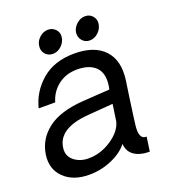

<svg xmlns="http://www.w3.org/2000/svg" viewBox="-135 -803 809 906"><g transform="rotate(-20 270.0 -350.0)"><path d="M192.9 -589.8Q168.9 -589.8 154.5 -606.9Q140.1 -624 144 -647.9Q147 -670.9 166 -688Q185.1 -705.1 209 -705.1Q231.9 -705.1 247.1 -688Q262.2 -670.9 257.8 -647.9Q253.9 -624 234.9 -606.9Q215.8 -589.8 192.9 -589.8ZM329.1 -647.9Q333 -670.9 352.1 -688Q371.1 -705.1 395 -705.1Q418 -705.1 432.4 -688Q446.8 -670.9 442.9 -647.9Q439 -624 419.9 -606.9Q400.9 -589.8 377.9 -589.8Q355 -589.8 340.6 -606.9Q326.2 -624 329.1 -647.9ZM159.2 4.9Q79.1 4.9 33.4 -39.6Q-12.2 -84 -2 -154.8Q9.3 -230 71.5 -277.1Q133.8 -324.2 250 -332L384.8 -340.8L388.2 -358.9Q397 -419.9 366 -450.9Q335 -481.9 272.9 -481.9Q217.8 -481.9 178 -451.4Q138.2 -420.9 124 -371.1H41Q60.1 -449.2 123 -503.2Q186 -557.1 287.1 -557.1Q387.2 -557.1 436.5 -504.6Q485.8 -452.1 473.1 -356.9Q467.3 -316.9 460.2 -268.6Q453.1 -220.2 448.5 -184.1Q443.8 -147.9 443.8 -147Q432.6 -69.8 474.1 -71.8L463.9 0Q451.7 0 434.1 -2Q359.9 -14.2 355 -78.1Q327.1 -42 273.2 -18.6Q219.2 4.9 159.2 4.9ZM182.1 -68.8Q243.2 -68.8 297.6 -105Q352.1 -141.1 363.8 -188L376 -272L249 -262.2Q98.1 -250 85.9 -157.2Q80.1 -117.2 109.6 -93Q139.2 -68.8 182.1 -68.8Z"/></g></svg>

Font: Oakes Grotesk
Style: Italic
Weight: 400
Designer: Samuel Oakes
Foundry: Samuel Oakes
Version: Version 1.0 | wf-rip DC20170320